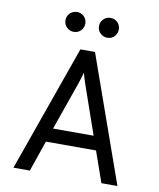

<svg xmlns="http://www.w3.org/2000/svg" viewBox="-96 -973 871 1049"><g transform="rotate(10 339.5 -449.0)"><path d="M51 0 299 -700H380L628 0H539L479 -171H201L142 0ZM227 -248H452L362 -507Q358.5 -517 354.2 -530.2Q350 -543.5 346 -556.2Q342 -569 340 -578Q337.5 -569 333.8 -556.2Q330 -543.5 325.8 -530.2Q321.5 -517 318 -507ZM432 -788Q409.5 -788 393.2 -804Q377 -820 377 -843Q377 -866.5 393.2 -882.2Q409.5 -898 432 -898Q455.5 -898 471.2 -882.2Q487 -866.5 487 -843Q487 -820 471.2 -804Q455.5 -788 432 -788ZM246 -788Q223.5 -788 207.2 -804Q191 -820 191 -843Q191 -866.5 207.2 -882.2Q223.5 -898 246 -898Q269.5 -898 285.2 -882.2Q301 -866.5 301 -843Q301 -820 285.2 -804Q269.5 -788 246 -788Z"/></g></svg>

Font: Overpass
Style: Regular
Weight: 400
Designer: Delve Withrington, Dave Bailey, Thomas Jockin
Foundry: Delve Fonts LLC
Version: Version 4.000